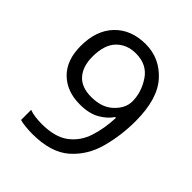

<svg xmlns="http://www.w3.org/2000/svg" viewBox="-204 -847 980 980"><g transform="rotate(45 286.0 -357.0)"><path d="M277 -655Q357 -655 397 -595Q437 -535 437 -469Q437 -420 393 -378Q349 -336 273 -336Q201 -336 166 -376.5Q131 -417 131 -486Q131 -572 171.5 -613.5Q212 -655 277 -655ZM520 -409Q520 -569 450 -646.5Q380 -724 278 -724Q174 -724 112 -659.5Q50 -595 50 -483Q50 -380 107 -324Q164 -268 258 -268Q324 -268 366 -292Q408 -316 431 -350H437Q434 -271 412.5 -205Q391 -139 338.5 -99.5Q286 -60 191 -60Q168 -60 144 -63Q120 -66 102 -73V0Q118 5 145 7.5Q172 10 192 10Q327 10 397.5 -52Q468 -114 494 -210Q520 -306 520 -409Z"/></g></svg>

Font: Noto Sans Sinhala
Style: Regular
Weight: 400
Designer: Jelle Bosma - Monotype Design Team
Foundry: Monotype Imaging Inc.
Version: Version 1.900